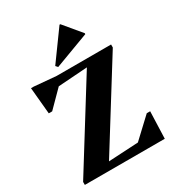

<svg xmlns="http://www.w3.org/2000/svg" viewBox="-224 -1092 1111 1221"><g transform="rotate(-30 332.0 -481.5)"><path d="M35 0V-22L420 -641L205 -626L89 -509H64L46 -704H66L227 -690H626V-668L243 -53L462 -65L604 -198H629L622 0ZM263 -734 250 -749 405 -963H411L517 -836V-829Z"/></g></svg>

Font: Platypi
Style: Bold
Weight: 700
Designer: David Sargent
Foundry: Bolt Cutter Type
Version: Version 1.200; ttfautohint (v1.8.4.7-5d5b)